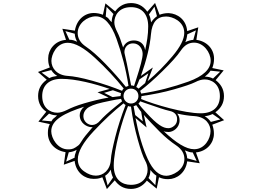

<svg xmlns="http://www.w3.org/2000/svg" viewBox="-20 -1273 1794 1315"><path d="M712 22 766 -38C789 -6 822 21 877 21C923 21 960 -1 986 -36L1053 19L1069 -59C1088 -50 1107 -46 1128 -46H1133C1191 -46 1252 -90 1262 -168L1348 -155L1322 -229C1400 -237 1445 -297 1445 -356V-361C1445 -380 1441 -399 1434 -419L1515 -450L1455 -504C1494 -532 1514 -568 1514 -615C1514 -665 1489 -700 1457 -724L1512 -791L1434 -807C1442 -828 1446 -849 1446 -871C1446 -939 1395 -991 1325 -1000L1338 -1086L1262 -1060C1256 -1139 1195 -1180 1137 -1183H1130C1111 -1183 1092 -1179 1073 -1172L1042 -1253L989 -1193C958 -1236 920 -1252 877 -1252C820 -1252 786 -1219 769 -1195L702 -1250L685 -1172C664 -1180 643 -1184 622 -1184C558 -1184 504 -1136 493 -1063L407 -1076L432 -1000C354 -994 310 -931 310 -874C310 -849 311 -837 321 -811L240 -780L300 -727C257 -696 241 -658 241 -615C241 -566 264 -530 297 -508L243 -440L321 -423C312 -405 308 -386 308 -365V-360C308 -297 354 -242 429 -231L417 -145L491 -171C501 -87 564 -48 619 -48C644 -48 655 -49 681 -59ZM1015 -1120C1011 -1146 1009 -1157 1000 -1174L1038 -1227L1055 -1162C1040 -1151 1026 -1137 1015 -1120ZM745 -1121C738 -1128 731 -1135 726 -1142C721 -1150 713 -1155 704 -1160L710 -1226L757 -1177C749 -1159 745 -1140 745 -1121ZM974 -929C968 -976 934 -996 897 -996C860 -996 835 -977 823 -948C809 -993 796 -1029 783 -1054C770 -1079 763 -1101 763 -1120C763 -1165 793 -1224 877 -1224C951 -1224 995 -1177 995 -1092C995 -1033 986 -985 974 -929ZM842 -678C802 -728 756 -780 703 -835C650 -890 605 -929 568 -954C531 -979 512 -1010 512 -1047C512 -1111 576 -1161 636 -1161C693 -1161 741 -1110 778 -1007C815 -904 843 -797 860 -685ZM991 -717 1027 -811 945 -753C984 -863 1007 -958 1014 -1039C1021 -1120 1055 -1160 1118 -1160C1161 -1160 1242 -1127 1242 -1048C1242 -1005 1215 -952 1162 -889C1109 -826 1052 -768 991 -717ZM1249 -984C1255 -997 1259 -1009 1263 -1038L1322 -1065L1304 -1000C1287 -999 1268 -994 1249 -984ZM509 -987C495 -993 479 -1001 455 -1001L428 -1060L492 -1042C493 -1021 499 -1003 509 -987ZM947 -632 940 -651C985 -685 1036 -730 1094 -787C1152 -844 1193 -889 1218 -926C1243 -963 1272 -981 1309 -981C1374 -981 1423 -914 1423 -857C1423 -799 1372 -751 1270 -714C1167 -677 1060 -649 947 -632ZM816 -651C755 -676 687 -699 612 -720C537 -741 481 -751 446 -753C370 -757 332 -806 332 -856C332 -898 367 -980 444 -980C494 -980 556 -945 631 -876C706 -807 771 -737 827 -667C823 -663 819 -658 816 -651ZM898 -684C892 -687 885 -688 878 -688L849 -836C840 -881 832 -908 832 -916C832 -950 856 -976 891 -976C933 -976 957 -939 957 -904C957 -874 941 -816 914 -733ZM318 -738 265 -776 331 -793C344 -772 359 -761 372 -753C345 -749 333 -746 318 -738ZM1439 -735C1422 -744 1404 -748 1383 -748C1398 -760 1412 -772 1422 -789L1488 -782ZM929 -666C925 -670 920 -674 913 -677C920 -691 930 -715 935 -729L996 -771L974 -704ZM373 -501C320 -501 269 -537 269 -615C269 -685 313 -733 401 -733C499 -733 627 -700 731 -664L648 -641L724 -605C663 -594 607 -580 556 -565C505 -550 466 -534 441 -521C415 -508 392 -501 373 -501ZM1354 -497C1243 -497 1036 -557 946 -595C948 -602 949 -608 949 -615C1028 -626 1102 -641 1172 -661C1242 -681 1290 -697 1316 -710C1341 -723 1363 -729 1382 -729C1425 -729 1486 -701 1486 -615C1486 -540 1439 -497 1354 -497ZM877 -564C851 -564 826 -585 826 -615C826 -646 850 -666 877 -666C904 -666 928 -647 928 -615C928 -589 909 -564 877 -564ZM751 -608 693 -637 753 -655 809 -635C807 -629 806 -622 806 -615ZM611 -417C584 -417 551 -439 551 -478C551 -497 559 -515 576 -530C593 -545 629 -560 684 -572L731 -582C767 -590 788 -593 809 -596L816 -579L781 -551C721 -503 684 -468 667 -448C649 -427 630 -417 611 -417ZM1133 -395C1096 -395 1057 -419 982 -501L962 -523C955 -530 949 -538 943 -545L928 -564C931 -566 934 -568 935 -571L940 -579L986 -563C1058 -538 1110 -520 1143 -513C1175 -506 1193 -487 1193 -457C1193 -438 1187 -423 1174 -412C1161 -401 1148 -395 1133 -395ZM637 -70C610 -70 583 -80 555 -100C527 -120 513 -147 513 -182C513 -233 549 -297 621 -374C693 -451 761 -514 826 -565C830 -560 835 -557 840 -554C810 -475 786 -401 769 -333C752 -264 741 -213 739 -179C735 -108 687 -70 637 -70ZM958 -442 906 -485 895 -546C900 -547 906 -549 913 -553L929 -531C937 -520 942 -512 947 -507ZM877 -7C816 -7 759 -42 759 -139C759 -249 818 -454 857 -547C862 -544 868 -543 877 -543C888 -462 904 -386 924 -315C944 -244 960 -198 973 -175C986 -152 991 -131 991 -111C991 -58 954 -7 877 -7ZM446 -250C374 -250 331 -327 331 -374C331 -453 424 -499 556 -542C535 -524 526 -503 526 -484C526 -429 577 -402 607 -402C611 -403 614 -403 615 -403C574 -356 549 -324 540 -308C530 -291 522 -281 515 -276L498 -264C478 -250 459 -250 446 -250ZM332 -442 267 -448 316 -495C333 -487 351 -483 371 -483C364 -476 357 -469 350 -464C342 -459 337 -451 332 -442ZM1310 -251C1254 -251 1187 -294 1100 -375C1109 -371 1116 -369 1135 -369C1166 -369 1210 -398 1210 -449C1210 -466 1205 -481 1194 -495C1235 -486 1273 -480 1309 -478C1394 -473 1422 -416 1422 -375C1422 -324 1383 -251 1310 -251ZM1424 -438C1413 -454 1399 -467 1382 -477C1401 -479 1419 -484 1436 -492L1489 -455ZM1119 -69C1069 -69 1027 -107 992 -184C957 -260 929 -354 908 -465L984 -400L965 -486C998 -449 1034 -411 1073 -372C1112 -333 1150 -302 1187 -277C1224 -252 1243 -221 1243 -184C1243 -107 1159 -69 1119 -69ZM433 -166 451 -230C472 -232 490 -238 505 -247C494 -216 491 -208 491 -193ZM1327 -171 1262 -189C1261 -207 1256 -225 1246 -243C1269 -234 1282 -229 1300 -229ZM717 -3 700 -69C717 -80 729 -94 738 -111C741 -92 746 -74 754 -57ZM1044 -5 997 -54C1006 -69 1010 -88 1010 -109C1027 -88 1038 -78 1051 -70Z"/></svg>

Font: Noto Nastaliq Urdu
Style: Bold
Weight: 700
Designer: Monotype Design Team (Patrick Giasson: type design, Kamal Mansour: OpenType code, Glenda Bellarosa). Updated by Simon Co
Foundry: Monotype Imaging Inc., Simon Cozens
Version: Version 3.009